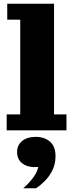

<svg xmlns="http://www.w3.org/2000/svg" viewBox="-20 -702 394 1034"><path d="M16 0V-86H89V-596H19V-682H271V-86H338V0ZM105 312Q137 284 159 254Q181 224 186 197Q134 202 103 180Q72 158 72 116Q72 80 99 57.5Q126 35 172 35Q219 35 249 60.5Q279 86 279 139Q279 181 262.5 214.5Q246 248 221.5 272.5Q197 297 174 312Z"/></svg>

Font: Montagu Slab 144pt
Style: Bold
Weight: 700
Designer: Florian Karsten
Foundry: Florian Karsten
Version: Version 1.000